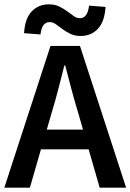

<svg xmlns="http://www.w3.org/2000/svg" viewBox="-22 -866 602 886"><path d="M217 -348 194 -268H361L338 -348Q322 -400 307.5 -455Q293 -510 279 -564H275Q261 -509 247 -454.5Q233 -400 217 -348ZM-2 0 211 -654H347L560 0H438L387 -177H167L116 0ZM350 -700Q323 -700 302.5 -710Q282 -720 266 -732Q250 -744 236 -754Q222 -764 207 -764Q190 -764 179 -750.5Q168 -737 165 -707L89 -713Q93 -780 124 -813Q155 -846 204 -846Q231 -846 251.5 -836Q272 -826 288 -814Q304 -802 318 -792Q332 -782 347 -782Q382 -782 389 -840L465 -834Q461 -767 430 -733.5Q399 -700 350 -700Z"/></svg>

Font: Giro Semibold
Style: Regular
Weight: 600
Designer: Paul D. Hunt
Foundry: Adobe Systems Incorporated
Version: Version 1.000;PS 1.0;hotconv 1.0.88;makeotf.lib2.5.647800